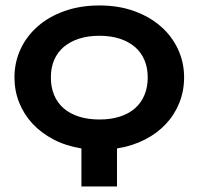

<svg xmlns="http://www.w3.org/2000/svg" viewBox="-20 -673 716 693"><path d="M644.5 -393.6Q644.5 -345.2 627.4 -302.2Q610.4 -259.3 578.9 -225.6Q547.4 -191.9 502.4 -168.9Q457.5 -146 402.3 -137.2V0H273.9V-137.2Q218.8 -146 174.1 -169.2Q129.4 -192.4 97.9 -226.1Q66.4 -259.8 49.3 -302.5Q32.2 -345.2 32.2 -393.6Q32.2 -448.2 54.2 -495.6Q76.2 -543 116.5 -578.1Q156.7 -613.3 213.4 -633.3Q270 -653.3 338.9 -653.3Q407.7 -653.3 464.1 -633.1Q520.5 -612.8 560.5 -577.6Q600.6 -542.5 622.6 -495.1Q644.5 -447.8 644.5 -393.6ZM513.2 -393.6Q513.2 -428.7 501.2 -456.5Q489.3 -484.4 466.8 -503.7Q444.3 -522.9 412.1 -533.4Q379.9 -543.9 338.9 -543.9Q297.9 -543.9 265.4 -533.4Q232.9 -522.9 210.2 -503.7Q187.5 -484.4 175.5 -456.5Q163.6 -428.7 163.6 -393.6Q163.6 -357.9 175.5 -329.6Q187.5 -301.3 210.2 -281.7Q232.9 -262.2 265.4 -252Q297.9 -241.7 338.9 -241.7Q379.9 -241.7 412.1 -252Q444.3 -262.2 466.8 -281.7Q489.3 -301.3 501.2 -329.6Q513.2 -357.9 513.2 -393.6Z"/></svg>

Font: Carlito
Style: Bold
Weight: 700
Designer: Lukasz Dziedzic
Foundry: tyPoland Lukasz Dziedzic
Version: Version 1.104